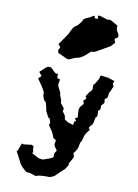

<svg xmlns="http://www.w3.org/2000/svg" viewBox="-105 -834 809 1125"><g transform="rotate(10 300.0 -271.0)"><path d="M444.3 -751C443.4 -751 431.6 -754.9 409.2 -761.7C401.4 -764.6 395.5 -766.6 390.6 -765.6C383.8 -766.6 382.8 -760.7 387.7 -752C389.6 -748 386.7 -746.1 378.9 -745.1C370.1 -744.1 365.2 -749 366.2 -760.7C358.4 -758.8 353.5 -756.8 350.6 -752.9C347.7 -750 338.9 -746.1 325.2 -740.2C310.5 -734.4 302.7 -728.5 301.8 -723.6C300.8 -719.7 298.8 -714.8 295.9 -710.9C280.3 -690.4 269.5 -680.7 263.7 -679.7C257.8 -677.7 247.1 -661.1 232.4 -627.9L210.9 -596.7C197.3 -576.2 188.5 -563.5 185.5 -559.6C199.2 -548.8 202.1 -541 195.3 -535.2C189.5 -530.3 189.5 -521.5 194.3 -508.8C224.6 -495.1 243.2 -487.3 250 -483.4C252.9 -482.4 254.9 -482.4 257.8 -482.4C263.7 -482.4 270.5 -485.4 278.3 -490.2C290 -496.1 301.8 -500 314.5 -502C327.1 -503.9 345.7 -516.6 372.1 -541C379.9 -548.8 386.7 -552.7 390.6 -550.8C394.5 -548.8 405.3 -552.7 422.9 -563.5C456.1 -582 475.6 -593.8 481.4 -596.7C487.3 -598.6 497.1 -608.4 511.7 -626C503.9 -639.6 502.9 -648.4 507.8 -650.4C511.7 -652.3 514.6 -653.3 517.6 -655.3C521.5 -658.2 523.4 -662.1 523.4 -667C524.4 -671.9 521.5 -677.7 516.6 -685.5C506.8 -699.2 503.9 -712.9 507.8 -725.6C476.6 -745.1 459 -754.9 454.1 -752.9C449.2 -751 446.3 -750 444.3 -751ZM176.8 -409.2C164.1 -422.9 149.4 -422.9 133.8 -409.2C119.1 -394.5 108.4 -384.8 102.5 -379.9L107.4 -376L120.1 -358.4L104.5 -342.8C102.5 -341.8 102.5 -339.8 106.4 -336.9C127 -308.6 136.7 -292 138.7 -289.1C139.6 -287.1 142.6 -281.2 148.4 -271.5C150.4 -268.6 151.4 -264.6 150.4 -258.8C148.4 -252.9 151.4 -243.2 157.2 -228.5C160.2 -220.7 164.1 -215.8 167 -215.8C170.9 -216.8 173.8 -207 178.7 -185.5C181.6 -171.9 182.6 -165 182.6 -164.1C182.6 -163.1 187.5 -155.3 195.3 -137.7C199.2 -128.9 203.1 -124 207 -123C210.9 -123 213.9 -116.2 216.8 -101.6C218.8 -94.7 217.8 -90.8 213.9 -88.9C210.9 -86.9 214.8 -79.1 225.6 -64.5C231.4 -57.6 236.3 -49.8 240.2 -42C243.2 -34.2 247.1 -24.4 252.9 -11.7C258.8 -8.8 262.7 -6.8 265.6 -4.9C268.6 -2.9 269.5 2.9 265.6 14.6C263.7 21.5 265.6 29.3 271.5 38.1C277.3 45.9 280.3 50.8 282.2 53.7C285.2 56.6 283.2 59.6 278.3 65.4C272.5 71.3 270.5 81.1 272.5 93.8C272.5 97.7 266.6 102.5 253.9 107.4C241.2 112.3 227.5 117.2 212.9 122.1C197.3 120.1 189.5 119.1 188.5 119.1L144.5 95.7C148.4 90.8 150.4 87.9 149.4 86.9C148.4 85.9 147.5 80.1 145.5 69.3C144.5 65.4 145.5 62.5 147.5 60.5C149.4 58.6 144.5 54.7 135.7 47.9L88.9 53.7L75.2 50.8C64.5 79.1 59.6 93.8 59.6 94.7C59.6 95.7 57.6 96.7 52.7 98.6C68.4 128.9 78.1 146.5 81.1 152.3L88.9 168.9C93.8 176.8 101.6 185.5 110.4 193.4C119.1 201.2 124 206.1 127 208C130.9 210.9 135.7 212.9 142.6 211.9C148.4 210.9 162.1 215.8 183.6 222.7C184.6 223.6 185.5 223.6 188.5 223.6C191.4 222.7 195.3 222.7 199.2 220.7C206.1 217.8 219.7 216.8 241.2 215.8H272.5C273.4 215.8 280.3 212.9 294.9 206.1C296.9 205.1 302.7 199.2 311.5 190.4C319.3 182.6 326.2 175.8 332 170.9C340.8 163.1 344.7 158.2 346.7 158.2C347.7 158.2 353.5 150.4 363.3 134.8C367.2 127.9 369.1 124 367.2 122.1C365.2 119.1 370.1 111.3 378.9 96.7C386.7 84 390.6 75.2 388.7 71.3C387.7 67.4 385.7 61.5 383.8 56.6C382.8 52.7 383.8 50.8 387.7 47.9C391.6 44.9 396.5 37.1 402.3 24.4C404.3 20.5 405.3 17.6 406.2 13.7C406.2 9.8 408.2 2 411.1 -11.7C413.1 -18.6 415 -21.5 417 -22.5C418.9 -23.4 421.9 -33.2 426.8 -54.7C428.7 -61.5 432.6 -70.3 439.5 -79.1C445.3 -86.9 449.2 -91.8 451.2 -93.8C455.1 -97.7 454.1 -100.6 448.2 -103.5C443.4 -107.4 447.3 -114.3 459 -126C464.8 -130.9 467.8 -138.7 469.7 -149.4C471.7 -160.2 471.7 -165 472.7 -167C473.6 -173.8 475.6 -178.7 479.5 -178.7C483.4 -177.7 484.4 -189.5 482.4 -211.9C481.4 -216.8 483.4 -218.8 488.3 -219.7C493.2 -220.7 496.1 -230.5 494.1 -249C505.9 -260.7 511.7 -267.6 510.7 -269.5C509.8 -271.5 509.8 -276.4 508.8 -287.1C508.8 -292 510.7 -293.9 515.6 -294.9C521.5 -294.9 525.4 -304.7 526.4 -326.2C526.4 -330.1 528.3 -334 532.2 -338.9C535.2 -344.7 540 -354.5 544.9 -369.1C546.9 -373 545.9 -377 542 -380.9C538.1 -384.8 540 -392.6 546.9 -403.3C519.5 -412.1 505.9 -417 504.9 -417C503.9 -417 489.3 -418.9 460.9 -421.9L455.1 -400.4C455.1 -399.4 451.2 -392.6 443.4 -379.9C437.5 -370.1 434.6 -365.2 431.6 -365.2C428.7 -365.2 427.7 -354.5 427.7 -334C427.7 -329.1 424.8 -325.2 419.9 -321.3C415 -317.4 407.2 -307.6 396.5 -289.1C394.5 -286.1 396.5 -283.2 400.4 -279.3C404.3 -276.4 399.4 -269.5 385.7 -258.8C388.7 -251 390.6 -246.1 391.6 -244.1C393.6 -242.2 387.7 -234.4 376 -221.7C369.1 -213.9 367.2 -201.2 369.1 -185.5C371.1 -168.9 371.1 -159.2 372.1 -156.2C371.1 -156.2 367.2 -154.3 361.3 -152.3C355.5 -150.4 356.4 -145.5 365.2 -135.7C366.2 -134.8 364.3 -133.8 359.4 -131.8C354.5 -129.9 352.5 -122.1 353.5 -108.4L319.3 -118.2C319.3 -119.1 312.5 -123 299.8 -131.8C296.9 -133.8 296.9 -136.7 297.9 -141.6C298.8 -146.5 293.9 -157.2 283.2 -170.9C277.3 -177.7 276.4 -182.6 281.2 -186.5C285.2 -190.4 278.3 -201.2 261.7 -219.7C258.8 -222.7 258.8 -226.6 258.8 -232.4C259.8 -237.3 255.9 -247.1 249 -262.7C246.1 -268.6 245.1 -272.5 247.1 -273.4C249 -274.4 244.1 -284.2 234.4 -303.7C228.5 -315.4 224.6 -323.2 225.6 -329.1C226.6 -334 227.5 -340.8 229.5 -350.6C231.4 -358.4 227.5 -361.3 220.7 -360.4C213.9 -359.4 210.9 -367.2 212.9 -382.8C213.9 -389.6 211.9 -390.6 207 -387.7C202.1 -384.8 191.4 -392.6 176.8 -409.2Z"/></g></svg>

Font: Hermetico
Style: Regular
Weight: 400
Version: Version 1.0